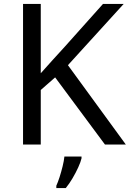

<svg xmlns="http://www.w3.org/2000/svg" viewBox="-20 -734 659 975"><path d="M619 0H513L260 -341L187 -277V0H97V-714H187V-362Q217 -396 248 -430Q279 -464 310 -498L503 -714H608L325 -403ZM394 70Q390 88 377.5 115.5Q365 143 348.5 171Q332 199 314 221H266V209Q274 192 282.5 165.5Q291 139 298 110.5Q305 82 307 61H394Z"/></svg>

Font: Noto Sans Manichaean
Style: Regular
Weight: 400
Designer: Monotype Design Team
Foundry: Monotype Imaging Inc.
Version: Version 2.005; ttfautohint (v1.8.4.7-5d5b)